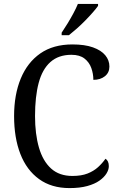

<svg xmlns="http://www.w3.org/2000/svg" viewBox="-20 -951 611 981"><path d="M335 10Q243 10 179.5 -36Q116 -82 84 -164.5Q52 -247 52 -358Q52 -467 86 -549.5Q120 -632 186 -678Q252 -724 350 -724Q413 -724 455 -709Q497 -694 518 -668.5Q539 -643 539 -611Q539 -580 516 -561.5Q493 -543 457 -543Q457 -574 446.5 -603.5Q436 -633 411.5 -652Q387 -671 345 -671Q279 -671 237.5 -634Q196 -597 177.5 -527Q159 -457 159 -358Q159 -266 179 -197Q199 -128 241 -90Q283 -52 350 -52Q396 -52 427.5 -64.5Q459 -77 481 -97Q503 -117 519 -140Q527 -135 531.5 -125.5Q536 -116 536 -102Q536 -84 524 -64.5Q512 -45 488 -28Q464 -11 426 -0.5Q388 10 335 10ZM295 -784Q310 -806 325.5 -831.5Q341 -857 355 -883Q369 -909 378 -931H481V-921Q472 -908 455 -888.5Q438 -869 416.5 -847Q395 -825 373 -805.5Q351 -786 332 -771H295Z"/></svg>

Font: Noto Serif Thai SemiCondensed
Style: Regular
Weight: 400
Width: 4
Designer: Monotype Design Team
Foundry: Monotype Imaging Inc.
Version: Version 2.002